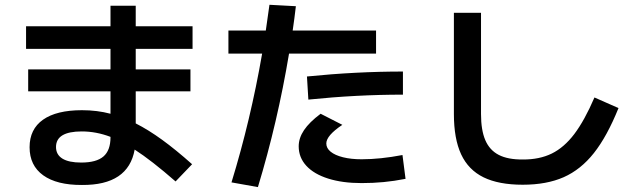

<svg xmlns="http://www.w3.org/2000/svg" viewBox="-20 -762 2633 795"><path d="M102.5 -152.3Q102.5 -227.1 158.2 -266.4Q213.9 -305.7 319.3 -305.7Q382.3 -305.7 437.5 -291V-383.8H96.7V-474.6H437.5V-559.6H87.9V-653.3H437.5V-738.3H542V-653.3H777.3V-559.6H542V-474.6H768.6V-383.8H542V-251Q594.2 -224.6 651.4 -183.1Q708.5 -141.6 775.4 -82L707 -10.7Q607.4 -97.7 537.6 -142.6Q511.2 5.4 319.3 3.9Q215.3 4.4 158.9 -36.1Q102.5 -76.7 102.5 -152.3ZM316.4 -88.9Q378.9 -88.9 408.2 -114Q437.5 -139.2 437.5 -193.4V-195.3Q378.4 -217.8 318.4 -217.8Q211.9 -217.8 211.9 -153.3Q211.9 -121.6 238.5 -105.2Q265.1 -88.9 316.4 -88.9Z M1065.4 -540H925.8V-635.7H1080.6Q1090.8 -704.1 1095.7 -742.2L1205.1 -736.3Q1199.2 -685.1 1191.9 -635.7H1537.1V-540H1176.8Q1129.4 -255.9 1047.9 12.7L938.5 -6.8Q1017.6 -264.2 1065.4 -540ZM1216.8 -156.2Q1216.8 -190.4 1238.8 -223.1Q1260.7 -255.9 1307.6 -291L1397.5 -245.1Q1331.1 -200.7 1331.1 -168Q1331.1 -148.4 1349.1 -133.8Q1367.2 -119.1 1400.4 -110.8Q1433.6 -102.5 1477.5 -102.5Q1554.2 -102.5 1646.5 -120.1L1659.2 -21.5Q1611.8 -12.2 1568.4 -8.1Q1524.9 -3.9 1477.5 -3.9Q1397.9 -3.9 1339.1 -22.5Q1280.3 -41 1248.5 -75.4Q1216.8 -109.9 1216.8 -156.2ZM1648.4 -465.8V-370.1Q1457.5 -370.1 1256.8 -349.6L1251 -445.3Q1454.6 -465.8 1648.4 -465.8Z M1859.4 -290V-709H1971.7V-290Q1971.7 -223.1 1989.5 -181.6Q2007.3 -140.1 2045.2 -120.6Q2083 -101.1 2144.5 -101.6Q2213.4 -101.1 2264.6 -126.2Q2315.9 -151.4 2358.2 -207.3Q2400.4 -263.2 2441.4 -358.4L2541 -314.5Q2493.7 -197.3 2439.2 -128.4Q2384.8 -59.6 2314 -28.3Q2243.2 2.9 2144.5 2.9Q2044.9 2.9 1982.2 -27.8Q1919.4 -58.6 1889.4 -123Q1859.4 -187.5 1859.4 -290Z"/></svg>

Font: Pretendard GOV SemiBold
Style: Regular
Weight: 600
Designer: Base glyphs from Inter by Rasmus Andersson; Hangeul glyphs from Noto Sans CJK(Source Han Sans) by Jang Soo-young and Kan
Foundry: Kil Hyung-jin
Version: Version 1.309